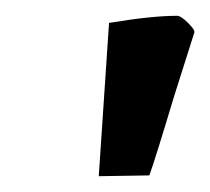

<svg xmlns="http://www.w3.org/2000/svg" viewBox="-20 -709 266 243"><path d="M118 -680Q172 -689 204 -689Q209 -689 218 -680Q227 -671 226 -668L200 -586Q176 -506 169 -487L105 -486Z"/></svg>

Font: Grenze SemiBold
Style: Italic
Weight: 600
Italic angle: -10°
Designer: Renata Polastri
Foundry: Omnibus-Type
Version: Version 1.002; ttfautohint (v1.8)